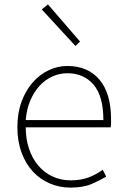

<svg xmlns="http://www.w3.org/2000/svg" viewBox="-20 -840 567 873"><path d="M198 -820 170 -797 323 -631 344 -651ZM300 13Q358 13 395.5 -3Q433 -19 463 -37L447 -68Q417 -46 382 -33Q347 -20 302 -20Q256 -20 218 -38Q180 -56 153 -88.5Q126 -121 111.5 -165Q97 -209 97 -261H483Q485 -271 485 -280V-297Q485 -415 432.5 -477.5Q380 -540 286 -540Q242 -540 201 -520.5Q160 -501 128.5 -465Q97 -429 78 -377.5Q59 -326 59 -262Q59 -198 78 -146.5Q97 -95 129.5 -60Q162 -25 206 -6Q250 13 300 13ZM450 -294H97Q101 -344 118 -383.5Q135 -423 160.5 -450.5Q186 -478 218.5 -492.5Q251 -507 286 -507Q361 -507 405.5 -455Q450 -403 450 -294Z"/></svg>

Font: Spoqa Han Sans Neo Thin
Style: Regular
Weight: 100
Designer: [Spoqa Han Sans Neo] Dong-huui Kim  Younghwa Kang  Yujin Lee  [Noto Sans] Ryoko NISHIZUKA  (kana & ideographs); Paul D. 
Foundry: Spoqa (http://www.spoqa-han-sans.com)
Version: Version 1.100;hotconv 1.0.109;makeotfexe 2.5.65596